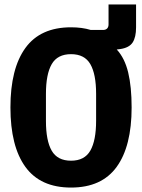

<svg xmlns="http://www.w3.org/2000/svg" viewBox="-20 -833 640 865"><path d="M593 -710Q593 -665 577.5 -641.5Q562 -618 522 -612L506 -610Q542 -571 557.5 -506.5Q573 -442 573 -349Q573 -174 505.5 -81Q438 12 300 12Q162 12 94.5 -81Q27 -174 27 -349Q27 -524 94.5 -617Q162 -710 300 -710Q350 -710 389 -698H444Q456 -698 462.5 -704.5Q469 -711 469 -723V-813H593ZM413 -289V-410Q413 -499 387 -544Q361 -589 300 -589Q239 -589 213 -544Q187 -499 187 -410V-288Q187 -199 213 -154Q239 -109 300 -109Q361 -109 387 -154.5Q413 -200 413 -289Z"/></svg>

Font: iA Writer Quattro V
Style: Regular
Weight: 400
Designer: Mike Abbink, Paul van der Laan, Pieter van Rosmalen, Oliver Reichenstein
Foundry: Information Architects Inc.
Version: Version 2.000